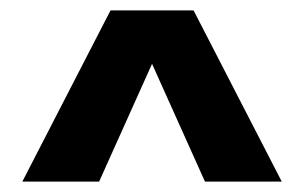

<svg xmlns="http://www.w3.org/2000/svg" viewBox="-20 -740 586 370"><path d="M353 -720 523 -390H375L273 -617L171 -390H23L193 -720Z"/></svg>

Font: CyStack Display
Style: Bold
Weight: 700
Designer: Weizhong Zhang
Foundry: 本地遙控
Version: Version 1.000;Glyphs 3.1.2 (3151)